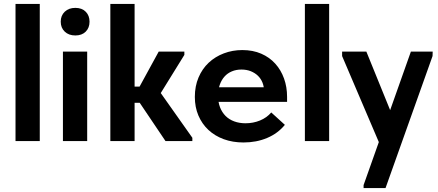

<svg xmlns="http://www.w3.org/2000/svg" viewBox="-20 -720 2236 980"><path d="M59.2 0H183V-325.5V-332.2V-700H59.2V-332.2V-325.5V-126V-111Z M301.2 0H425V-456.5H301.2ZM364.5 -539Q398 -539 417.5 -558.5Q437 -578 437 -609.3Q437 -640.6 417.5 -660.2Q398 -679.8 364.5 -679.8Q331 -679.8 310.5 -660.2Q290 -640.6 290 -609.3Q290 -578 310.5 -558.5Q331 -539 364.5 -539Z M824.7 0H961.8V-16.8L776.3 -279.3L777 -207L921 -439.8V-456.5H790L667.8 -233ZM620.3 -195.2H736.3V-278H620.3ZM543.2 0H667V-325.5V-332.2V-700H543.2V-332.2V-325.5V-126V-111Z M1222.8 7.2Q1289 7.2 1343.6 -15.9Q1398.3 -39 1434 -82.8L1364.5 -146Q1341.8 -119.3 1307.1 -105Q1272.5 -90.8 1232.8 -90.8Q1201.8 -90.8 1175.6 -100.4Q1149.5 -110 1131.4 -128.1Q1113.3 -146.3 1103.1 -172.3Q1093 -198.3 1093 -231.8Q1093 -262.8 1101.8 -287.4Q1110.5 -312 1125.9 -329.2Q1141.3 -346.5 1163.4 -355.7Q1185.5 -365 1212 -365Q1238.8 -365 1260 -356.5Q1281.2 -348 1296.4 -333.4Q1311.5 -318.7 1319.5 -299Q1327.5 -279.3 1327.5 -257.3V-221.8L1402.3 -274.5H1045.8V-200H1445.3V-225.7Q1445.3 -275.8 1429.8 -319.1Q1414.3 -362.5 1385 -395Q1355.8 -427.5 1313.3 -446Q1270.8 -464.5 1216.8 -464.5Q1166.8 -464.5 1122.5 -447.6Q1078.2 -430.8 1045.2 -399.9Q1012.2 -369 993.4 -324.6Q974.5 -280.3 974.5 -225.3Q974.5 -173 992.7 -130.3Q1011 -87.5 1043.7 -56.9Q1076.5 -26.3 1122.1 -9.5Q1167.8 7.2 1222.8 7.2Z M1536.2 0H1660V-325.5V-332.2V-700H1536.2V-332.2V-325.5V-126V-111Z M1835.8 240H1947.8L2187.8 -433.8L2188.5 -456.5H2077.2L1835.8 224.7ZM1924.8 31.5 1990.8 -110 1850 -456.5H1726.2V-433.8Z"/></svg>

Font: Tilda Sans VF
Style: Regular
Weight: 400
Designer: ParaType Ltd
Foundry: ParaType Ltd
Version: Version 1.010